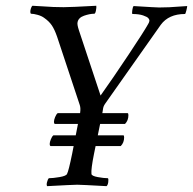

<svg xmlns="http://www.w3.org/2000/svg" viewBox="-20 -637 664 660"><path d="M169.4 -210.9Q165.5 -210.9 165.5 -218.8Q165.5 -224.6 169.4 -234.4Q173.3 -244.1 178.2 -248H418.5Q421.4 -248 421.4 -241.2Q421.4 -222.7 409.7 -210.9ZM154.8 -134.8Q150.9 -134.8 150.9 -142.6Q150.9 -148.4 154.8 -158.2Q158.7 -168 163.6 -171.9H403.8Q406.7 -171.9 406.7 -165Q406.7 -146.5 395 -134.8ZM228 -108.4 255.4 -249Q257.8 -264.6 254.4 -275.4L176.3 -510.7Q167.5 -536.1 158 -550Q148.4 -564 132.3 -575.2Q123.5 -582 109.6 -585.9Q95.7 -589.8 86.4 -589.8Q84.5 -590.8 84.2 -595.9Q84 -601.1 86.2 -607.9Q88.4 -614.7 91.3 -617.2Q106 -616.7 126.2 -615.2Q146.5 -613.8 163.1 -613Q179.7 -612.3 198.7 -612.3Q223.1 -612.3 311 -617.2Q312 -611.8 309.8 -600.8Q307.6 -589.8 304.2 -589.8Q288.6 -589.8 269 -583Q249.5 -576.2 246.6 -560.5Q244.6 -552.7 251.5 -532.2L325.7 -308.6Q368.2 -368.2 421.9 -449Q475.6 -529.8 487.8 -551.8Q492.7 -559.1 493.7 -565.4Q494.1 -569.3 490.2 -574.2Q486.3 -579.1 471.9 -584Q457.5 -588.9 435.1 -588.9Q433.1 -591.3 434.8 -602.3Q436.5 -613.3 439 -616.2Q517.1 -611.3 526.9 -611.3Q546.9 -611.3 562 -612.1Q577.1 -612.8 594.7 -614.3Q612.3 -615.7 623.5 -616.2Q623.5 -612.8 620.6 -600.8Q617.7 -588.9 615.7 -588.9Q560.1 -588.9 532.7 -551.8L341.3 -280.3Q337.9 -275.4 336.2 -271Q334.5 -266.6 333.7 -260Q333 -253.4 332.5 -252L303.2 -108.4Q292.5 -55.2 294.4 -39.1Q294.9 -32.2 315.9 -28.3Q336.9 -24.4 351.1 -24.4Q353.5 -21 352.1 -10.7Q350.6 -0.5 346.2 2.9Q258.3 -2 245.6 -2Q232.4 -2 142.1 2.9Q139.2 -1 141.6 -10.7Q144 -20.5 147.9 -24.4Q162.1 -24.4 184.8 -28.3Q207.5 -32.2 210.4 -39.1Q215.8 -48.8 228 -108.4Z"/></svg>

Font: Amiri
Style: Slanted
Weight: 400
Italic angle: 9°
Designer: Khaled Hosny
Version: Version 000.107